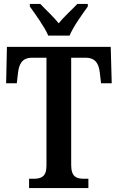

<svg xmlns="http://www.w3.org/2000/svg" viewBox="-20 -951 596 971"><path d="M224 -771H332C350 -816 397 -880 424 -918V-931H371C345 -903 303 -866 277 -833C251 -866 210 -903 184 -931H131V-918C158 -880 205 -816 224 -771ZM127 0H427V-47H406C369 -47 340 -55 340 -116V-659H413C465 -659 480 -626 485 -582L491 -530H545L540 -714H15L11 -530H65L71 -582C76 -626 91 -659 142 -659H215V-113C215 -55 186 -47 149 -47H127Z"/></svg>

Font: Noto Serif Sinhala Condensed SemiBold
Style: Regular
Weight: 600
Width: 3
Designer: Jelle Bosma - Monotype Design Team
Foundry: Monotype Imaging Inc.
Version: Version 2.007